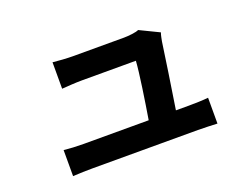

<svg xmlns="http://www.w3.org/2000/svg" viewBox="-88 -704 1176 901"><g transform="rotate(-20 500.0 -254.0)"><path d="M700 -109C715 -204 741 -376 749 -435C751 -445 754 -464 759 -477L662 -524C650 -517 609 -513 588 -513H332C305 -513 259 -516 233 -519V-387C262 -389 301 -392 333 -392H603C600 -336 578 -194 564 -109H240C205 -109 168 -111 141 -114V16C179 14 204 13 240 13H766C793 13 842 15 862 16V-113C836 -110 790 -109 764 -109Z"/></g></svg>

Font: Noto Sans T Chinese Bold
Style: Bold
Weight: 700
Designer: Ryoko NISHIZUKA (kana & ideographs); Paul D. Hunt (Latin, Greek & Cyrillic); Wenlong ZHANG (bopomofo); Sandoll Communica
Foundry: Adobe Systems Incorporated
Version: Version 1.000;PS 1;hotconv 1.0.78;makeotf.lib2.5.61930